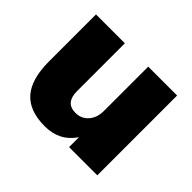

<svg xmlns="http://www.w3.org/2000/svg" viewBox="-118 -659 837 837"><g transform="rotate(45 300.5 -240.5)"><path d="M236 11Q140 11 94.5 -41.5Q49 -94 49 -202V-492H227V-197Q227 -125 289 -125Q325 -125 348 -151Q371 -177 371 -220V-492H549V0H375V-61Q327 11 236 11Z"/></g></svg>

Font: Nunito Sans Black
Style: Regular
Weight: 900
Designer: Vernon Adams
Foundry: Vernon Adams
Version: Version 3.006; ttfautohint (v1.8.3)